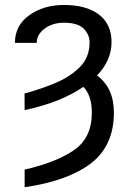

<svg xmlns="http://www.w3.org/2000/svg" viewBox="-20 -558 543 791"><path d="M449.2 -93.8Q449.2 42.5 354.5 115Q259.8 187.5 81.5 213.4V140.6Q207.5 112.3 283 61.8Q358.4 11.2 358.4 -93.3Q358.4 -164.1 323.7 -200.2Q227.5 -134.8 81.5 -104.5L81.1 -172.9Q143.6 -189.5 205.3 -214.8Q267.1 -240.2 308.1 -280.8Q349.1 -321.3 349.1 -383.8Q349.1 -415 325 -439.7Q300.8 -464.4 243.2 -464.4Q196.8 -464.4 164.1 -440.2Q131.3 -416 131.3 -381.3H41.5Q41.5 -453.6 101.1 -495.6Q160.6 -537.6 243.2 -537.6Q335 -537.6 387.2 -498.3Q439.5 -459 439.5 -384.3Q439.5 -309.6 379.9 -247.1Q449.2 -195.8 449.2 -93.8Z"/></svg>

Font: LXGW WenKai Screen R
Style: Regular
Weight: 400
Designer: Fontworks Inc.
Version: Version 1.235;May 31, 2022